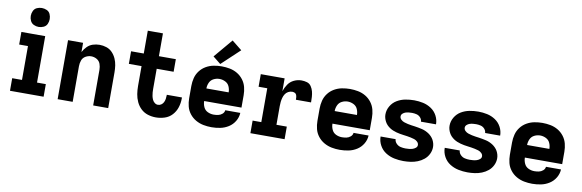

<svg xmlns="http://www.w3.org/2000/svg" viewBox="-53 -1235 5147 1698"><g transform="rotate(10 2520.0 -386.0)"><path d="M65 0H367V-113H288V-530H74V-417H153V-113H65ZM216 -600Q239 -600 260.5 -610Q282 -620 291.5 -641Q301 -662 301 -685Q301 -708 291.5 -729.5Q282 -751 260.5 -760.5Q239 -770 216 -770Q193 -770 172 -760.5Q151 -751 141 -729.5Q131 -708 131 -685Q131 -662 141 -641Q151 -620 172 -610Q193 -600 216 -600Z M493 0H628V-320Q628 -347 637 -372.5Q646 -398 670 -411.5Q694 -425 720 -425Q747 -425 770.5 -411.5Q794 -398 803 -372.5Q812 -347 812 -320V0H947V-320Q947 -352 942.5 -383Q938 -414 925 -443Q912 -472 890 -495Q868 -518 837.5 -528Q807 -538 776 -538Q745 -538 715.5 -528.5Q686 -519 664 -496.5Q642 -474 628 -447V-530H493Z M1375 8Q1415 8 1454 -4.5Q1493 -17 1520.5 -47Q1548 -77 1560.5 -116Q1573 -155 1573 -195Q1573 -201 1573 -206H1437V-201Q1437 -185 1434.5 -169Q1432 -153 1425 -138.5Q1418 -124 1404.5 -114.5Q1391 -105 1375 -105Q1358 -105 1344.5 -116Q1331 -127 1324.5 -142Q1318 -157 1314.5 -173Q1311 -189 1310 -205.5Q1309 -222 1309 -239V-417H1461V-530H1309V-735H1173V-530H1059V-417H1173V-239Q1173 -202 1178.5 -166.5Q1184 -131 1199.5 -97.5Q1215 -64 1241.5 -39Q1268 -14 1303 -3Q1338 8 1375 8Z M1875 8Q1915 8 1954 0Q1993 -8 2027 -29.5Q2061 -51 2082 -86Q2103 -121 2105 -161H1970Q1968 -141 1951.5 -127Q1935 -113 1915 -109Q1895 -105 1875 -105Q1847 -105 1821.5 -117Q1796 -129 1784 -155Q1772 -181 1772 -209H2107V-320Q2107 -357 2098 -392.5Q2089 -428 2066.5 -457.5Q2044 -487 2012.5 -505.5Q1981 -524 1945 -531Q1909 -538 1872 -538Q1836 -538 1800 -531Q1764 -524 1732 -505.5Q1700 -487 1677.5 -457.5Q1655 -428 1646 -392.5Q1637 -357 1637 -320V-210Q1637 -173 1646 -137.5Q1655 -102 1678 -72.5Q1701 -43 1733.5 -24.5Q1766 -6 1802 1Q1838 8 1875 8ZM1972 -322H1772Q1772 -349 1783.5 -374.5Q1795 -400 1820 -412.5Q1845 -425 1872 -425Q1899 -425 1924.5 -412.5Q1950 -400 1961 -374.5Q1972 -349 1972 -322ZM1855 -556 2017 -708 1927 -780 1785 -612Z M2224 0H2531V-113H2438V-281Q2438 -300 2440 -318.5Q2442 -337 2447 -355.5Q2452 -374 2462 -390Q2472 -406 2489 -415.5Q2506 -425 2525 -425Q2536 -425 2547 -420.5Q2558 -416 2562.5 -405.5Q2567 -395 2568 -383.5Q2569 -372 2569 -361H2705Q2705 -385 2703.5 -410Q2702 -435 2696 -458.5Q2690 -482 2676 -503Q2662 -524 2638 -531Q2614 -538 2589 -538Q2554 -538 2521.5 -522.5Q2489 -507 2469 -477.5Q2449 -448 2438 -415V-530H2224V-417H2302V-113H2224Z M3027 8Q3067 8 3106 0Q3145 -8 3179 -29.5Q3213 -51 3234 -86Q3255 -121 3257 -161H3122Q3120 -141 3103.5 -127Q3087 -113 3067 -109Q3047 -105 3027 -105Q2999 -105 2973.5 -117Q2948 -129 2936 -155Q2924 -181 2924 -209H3259V-320Q3259 -357 3250 -392.5Q3241 -428 3218.5 -457.5Q3196 -487 3164.5 -505.5Q3133 -524 3097 -531Q3061 -538 3024 -538Q2988 -538 2952 -531Q2916 -524 2884 -505.5Q2852 -487 2829.5 -457.5Q2807 -428 2798 -392.5Q2789 -357 2789 -320V-210Q2789 -173 2798 -137.5Q2807 -102 2830 -72.5Q2853 -43 2885.5 -24.5Q2918 -6 2954 1Q2990 8 3027 8ZM3124 -322H2924Q2924 -349 2935.5 -374.5Q2947 -400 2972 -412.5Q2997 -425 3024 -425Q3051 -425 3076.5 -412.5Q3102 -400 3113 -374.5Q3124 -349 3124 -322Z M3598 8Q3631 8 3663 3.5Q3695 -1 3725.5 -13Q3756 -25 3781.5 -46Q3807 -67 3821.5 -97Q3836 -127 3836 -159Q3836 -176 3831.5 -192.5Q3827 -209 3819 -223.5Q3811 -238 3799 -250.5Q3787 -263 3773.5 -272Q3760 -281 3744.5 -288Q3729 -295 3712.5 -299Q3696 -303 3679.5 -306Q3663 -309 3646.5 -311.5Q3630 -314 3613.5 -316Q3597 -318 3580.5 -322Q3564 -326 3548 -331Q3532 -336 3519 -348.5Q3506 -361 3506 -377Q3506 -392 3517.5 -402.5Q3529 -413 3543 -417.5Q3557 -422 3571.5 -423.5Q3586 -425 3601 -425Q3621 -425 3641.5 -420Q3662 -415 3676.5 -399Q3691 -383 3692 -362H3827Q3827 -403 3807.5 -439.5Q3788 -476 3754 -498.5Q3720 -521 3680.5 -529.5Q3641 -538 3601 -538Q3561 -538 3521.5 -530.5Q3482 -523 3447.5 -502.5Q3413 -482 3392 -446.5Q3371 -411 3371 -371Q3371 -354 3375.5 -338Q3380 -322 3388 -307Q3396 -292 3407.5 -280Q3419 -268 3433 -258.5Q3447 -249 3462.5 -242.5Q3478 -236 3494.5 -231.5Q3511 -227 3527.5 -224Q3544 -221 3560.5 -219Q3577 -217 3593.5 -214.5Q3610 -212 3626.5 -208.5Q3643 -205 3659 -200Q3675 -195 3688 -182.5Q3701 -170 3701 -153Q3701 -138 3688 -127.5Q3675 -117 3660 -112.5Q3645 -108 3629.5 -106.5Q3614 -105 3598 -105Q3576 -105 3554 -110Q3532 -115 3515.5 -132Q3499 -149 3498 -171H3363Q3363 -129 3383.5 -91.5Q3404 -54 3439.5 -31.5Q3475 -9 3516 -0.5Q3557 8 3598 8Z M4174 8Q4207 8 4239 3.5Q4271 -1 4301.5 -13Q4332 -25 4357.5 -46Q4383 -67 4397.5 -97Q4412 -127 4412 -159Q4412 -176 4407.5 -192.5Q4403 -209 4395 -223.5Q4387 -238 4375 -250.5Q4363 -263 4349.5 -272Q4336 -281 4320.5 -288Q4305 -295 4288.5 -299Q4272 -303 4255.5 -306Q4239 -309 4222.5 -311.5Q4206 -314 4189.5 -316Q4173 -318 4156.5 -322Q4140 -326 4124 -331Q4108 -336 4095 -348.5Q4082 -361 4082 -377Q4082 -392 4093.5 -402.5Q4105 -413 4119 -417.5Q4133 -422 4147.5 -423.5Q4162 -425 4177 -425Q4197 -425 4217.5 -420Q4238 -415 4252.5 -399Q4267 -383 4268 -362H4403Q4403 -403 4383.5 -439.5Q4364 -476 4330 -498.5Q4296 -521 4256.5 -529.5Q4217 -538 4177 -538Q4137 -538 4097.5 -530.5Q4058 -523 4023.5 -502.5Q3989 -482 3968 -446.5Q3947 -411 3947 -371Q3947 -354 3951.5 -338Q3956 -322 3964 -307Q3972 -292 3983.5 -280Q3995 -268 4009 -258.5Q4023 -249 4038.5 -242.5Q4054 -236 4070.5 -231.5Q4087 -227 4103.5 -224Q4120 -221 4136.5 -219Q4153 -217 4169.5 -214.5Q4186 -212 4202.5 -208.5Q4219 -205 4235 -200Q4251 -195 4264 -182.5Q4277 -170 4277 -153Q4277 -138 4264 -127.5Q4251 -117 4236 -112.5Q4221 -108 4205.5 -106.5Q4190 -105 4174 -105Q4152 -105 4130 -110Q4108 -115 4091.5 -132Q4075 -149 4074 -171H3939Q3939 -129 3959.5 -91.5Q3980 -54 4015.5 -31.5Q4051 -9 4092 -0.5Q4133 8 4174 8Z M4755 8Q4795 8 4834 0Q4873 -8 4907 -29.5Q4941 -51 4962 -86Q4983 -121 4985 -161H4850Q4848 -141 4831.5 -127Q4815 -113 4795 -109Q4775 -105 4755 -105Q4727 -105 4701.5 -117Q4676 -129 4664 -155Q4652 -181 4652 -209H4987V-320Q4987 -357 4978 -392.5Q4969 -428 4946.5 -457.5Q4924 -487 4892.5 -505.5Q4861 -524 4825 -531Q4789 -538 4752 -538Q4716 -538 4680 -531Q4644 -524 4612 -505.5Q4580 -487 4557.5 -457.5Q4535 -428 4526 -392.5Q4517 -357 4517 -320V-210Q4517 -173 4526 -137.5Q4535 -102 4558 -72.5Q4581 -43 4613.5 -24.5Q4646 -6 4682 1Q4718 8 4755 8ZM4852 -322H4652Q4652 -349 4663.5 -374.5Q4675 -400 4700 -412.5Q4725 -425 4752 -425Q4779 -425 4804.5 -412.5Q4830 -400 4841 -374.5Q4852 -349 4852 -322Z"/></g></svg>

Font: Iosevka Sparkle Extrabold
Style: Regular
Weight: 800
Designer: Belleve Invis
Foundry: Belleve Invis
Version: Version 4.5.0; ttfautohint (v1.8.3)